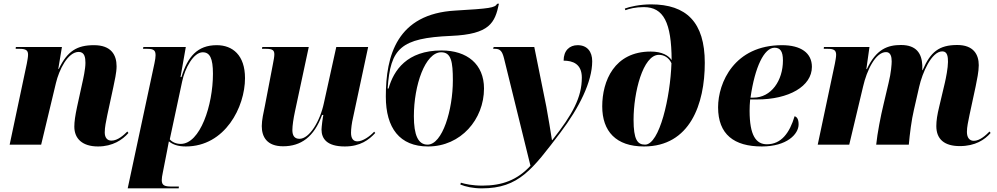

<svg xmlns="http://www.w3.org/2000/svg" viewBox="-20 -794 5473 1054"><path d="M518 10C599 10 653 -27 685 -64L679 -72C661 -54 627 -22 592 -22C569 -22 555 -38 555 -67C555 -96 562 -126 569 -162L602 -315C609 -350 620 -395 620 -430C620 -493 590 -546 496 -546C403 -546 350 -514 303 -416H300L320 -536H67L66 -526H88C126 -526 134 -515 134 -493C134 -481 130 -460 127 -444L33 0H206L287 -338C304 -410 352 -509 412 -509C445 -509 449 -477 449 -449C449 -415 437 -361 431 -335L403 -207C393 -160 388 -126 388 -99C388 -32 433 10 518 10Z M828 -447 681 240H961L962 230H922C884 230 868 224 868 195C868 184 870 171 874 152L897 35C901 13 904 -2 907 -18C928 -1 956 10 1000 10C1216 10 1325 -207 1325 -365C1325 -491 1257 -546 1170 -546C1063 -546 1010 -482 976 -371H971L1000 -536H767L765 -526H788C826 -526 834 -516 834 -490C834 -481 832 -465 828 -447ZM972 -4C945 -4 924 -15 912 -29L980 -347C995 -419 1042 -507 1093 -507C1132 -507 1149 -474 1149 -389C1149 -217 1079 -4 972 -4Z M1873 10C1958 10 2006 -27 2040 -64L2034 -71C2010 -45 1971 -18 1942 -18C1919 -18 1907 -34 1907 -65C1907 -86 1911 -119 1918 -148L2001 -536H1826L1758 -228C1737 -129 1679 -32 1624 -32C1597 -32 1585 -49 1585 -80C1585 -104 1591 -144 1599 -181L1675 -536H1420L1418 -526H1440C1478 -526 1486 -517 1486 -495C1486 -484 1483 -466 1477 -436L1434 -212C1427 -178 1417 -135 1417 -102C1417 -43 1445 9 1534 9C1632 9 1704 -42 1748 -163H1755C1752 -151 1745 -96 1745 -83C1745 -33 1774 10 1873 10Z M2330 10C2510 10 2637 -139 2637 -308C2637 -442 2544 -517 2404 -517C2214 -517 2141 -408 2113 -308H2108C2123 -529 2179 -585 2456 -597C2669 -606 2697 -669 2719 -774L2709 -773C2697 -751 2668 -747 2480 -736C2159 -718 2098 -489 2098 -264C2098 -91 2174 10 2330 10ZM2327 0C2275 0 2252 -53 2252 -156C2252 -326 2314 -507 2402 -507C2457 -507 2466 -455 2466 -353C2466 -191 2409 0 2327 0Z M2625 240C2829 240 2903 135 3057 -67C3159 -202 3231 -345 3231 -458C3231 -510 3204 -546 3151 -546C3107 -546 3074 -517 3074 -461C3123 -461 3174 -444 3174 -368C3174 -260 3124 -167 3012 -25H3010C3004 -63 2989 -157 2979 -209L2913 -536H2690L2687 -526H2697C2726 -526 2737 -513 2747 -473L2892 116C2820 194 2737 225 2628 225C2572 225 2534 216 2510 209L2507 219C2536 231 2577 240 2625 240Z M3515 10C3768 10 3849 -223 3849 -449C3849 -672 3748 -770 3554 -770C3493 -770 3435 -757 3410 -747L3413 -738C3434 -746 3469 -755 3514 -755C3623 -755 3666 -670 3667 -464C3651 -488 3616 -511 3552 -511C3352 -511 3286 -349 3286 -210C3286 -73 3362 10 3515 10ZM3521 0C3479 0 3458 -28 3458 -137C3458 -285 3509 -493 3597 -493C3624 -493 3651 -479 3666 -447C3660 -262 3601 0 3521 0Z M4162 10C4300 10 4364 -58 4364 -111C4364 -140 4355 -152 4342 -156C4315 -65 4269 -2 4190 -2C4130 -2 4095 -51 4095 -186C4095 -197 4096 -235 4098 -248H4136C4310 -248 4437 -320 4437 -427C4437 -503 4377 -546 4273 -546C4011 -546 3922 -340 3922 -205C3922 -56 4010 10 4162 10ZM4116 -258H4100C4124 -427 4175 -532 4232 -532C4262 -532 4278 -514 4278 -462C4278 -352 4214 -258 4116 -258Z M5249 8C5334 8 5386 -27 5418 -64L5412 -72C5394 -54 5360 -21 5326 -21C5303 -21 5288 -37 5288 -70C5288 -97 5295 -127 5302 -162L5336 -320C5343 -355 5353 -401 5353 -436C5353 -495 5324 -547 5235 -547C5135 -547 5088 -509 5045 -409H5043V-436C5040 -500 5011 -547 4926 -547C4854 -547 4790 -525 4739 -415H4736L4753 -536H4503L4502 -526H4524C4558 -526 4570 -518 4570 -493C4570 -480 4566 -460 4563 -444L4469 0H4642L4718 -319C4738 -407 4786 -508 4844 -508C4869 -508 4875 -483 4875 -457C4875 -443 4872 -395 4858 -339L4830 -220C4815 -159 4796 -61 4790 0H4969C4974 -57 4984 -137 4997 -191L5026 -318C5043 -393 5093 -512 5153 -512C5182 -512 5184 -480 5184 -454C5184 -421 5173 -366 5167 -340L5136 -209C5125 -164 5120 -132 5120 -102C5120 -29 5165 8 5249 8Z"/></svg>

Font: Noto Serif Display ExtraBold
Style: Italic
Weight: 800
Italic angle: -12°
Designer: Monotype Design Team
Foundry: Monotype Imaging Inc.
Version: Version 2.009